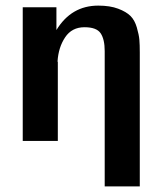

<svg xmlns="http://www.w3.org/2000/svg" viewBox="-20 -502 558 684"><path d="M61 0V-476H181V-395Q234 -482 330 -482Q372 -482 401 -471Q430 -460 445 -445Q460 -430 467.5 -404Q475 -378 476.5 -360.5Q478 -343 478 -315V162H353V-320Q353 -362 338.5 -383.5Q324 -405 281 -405Q236 -405 212 -369Q188 -333 185 -283Q185 -282 186 -281V0Z"/></svg>

Font: Coval
Style: Bold
Weight: 700
Foundry: Context Ltd
Version: Version 001.000